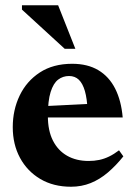

<svg xmlns="http://www.w3.org/2000/svg" viewBox="-20 -697 514 730"><path d="M254.5 -454.5Q313 -454.5 353.8 -430.2Q394.5 -406 417.8 -360.2Q441 -314.5 446.5 -250.5H128.5V-292.5L380 -305L313 -278Q311 -322 302.8 -350.8Q294.5 -379.5 279.8 -393.8Q265 -408 242.5 -408Q219 -408 201 -394.2Q183 -380.5 172.5 -347.2Q162 -314 162 -256Q162 -200.5 181.2 -162.5Q200.5 -124.5 235.2 -104.8Q270 -85 317 -85Q338.5 -85 357.5 -89Q376.5 -93 395 -102Q413.5 -111 432.5 -125.5L449 -102.5Q421 -67.5 390.2 -41.2Q359.5 -15 324.8 -1Q290 13 250 13Q183 13 133.2 -16.5Q83.5 -46 56 -97Q28.5 -148 28.5 -213.5Q28.5 -279 54.8 -333.8Q81 -388.5 131.5 -421.5Q182 -454.5 254.5 -454.5ZM266.5 -511.5H226L63.5 -660.5V-677H201Z"/></svg>

Font: Newsreader 24pt
Style: Bold
Weight: 700
Designer: Hugues Gentile
Foundry: Production Type
Version: Version 1.003